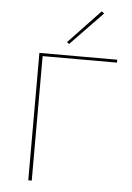

<svg xmlns="http://www.w3.org/2000/svg" viewBox="-60 -943 679 988"><g transform="rotate(5 279.5 -449.5)"><path d="M526 -643H142V0H124V-658H526ZM261 -726 425 -899 438 -889 272 -717Z"/></g></svg>

Font: Ysabeau Thin
Style: Regular
Weight: 200
Designer: Christian Thalmann (Catharsis Fonts)
Version: Version 0.003